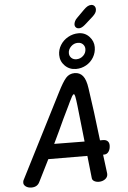

<svg xmlns="http://www.w3.org/2000/svg" viewBox="-71 -1195 835 1254"><g transform="rotate(-5 347.0 -567.5)"><path d="M456 -1027Q456 -1036 461.5 -1048Q467 -1060 478 -1070L526 -1118Q540 -1132 551.5 -1138.5Q563 -1145 575 -1145Q588 -1145 596 -1136.5Q604 -1128 604 -1114Q604 -1101 597 -1090Q590 -1079 578 -1068L523 -1019Q501 -1000 484 -1000Q471 -1000 463.5 -1007.5Q456 -1015 456 -1027ZM339 -838Q339 -872 357.5 -902Q376 -932 408 -950Q440 -968 477 -968Q519 -968 547 -938Q575 -908 575 -869Q575 -833 557 -802.5Q539 -772 508 -754.5Q477 -737 441 -737Q398 -737 368.5 -766.5Q339 -796 339 -838ZM403 -844Q403 -825 416 -812.5Q429 -800 449 -800Q475 -800 494 -818Q513 -836 513 -862Q513 -880 500.5 -893Q488 -906 467 -906Q441 -906 422 -887Q403 -868 403 -844ZM575 -164H568L583 -46L584 -36Q584 -15 566.5 -2.5Q549 10 526 10Q508 10 495 2.5Q482 -5 481 -18L465 -165L209 -166L137 -22Q122 9 84 9Q60 9 45 -3Q30 -15 33 -32Q33 -39 38 -47L163 -293Q303 -568 316 -594Q349 -660 371.5 -685.5Q394 -711 429 -711Q462 -711 482.5 -686.5Q503 -662 511 -604Q533 -458 556 -259H576Q595 -259 605.5 -249Q616 -239 616 -221Q616 -197 605 -180.5Q594 -164 575 -164ZM455 -260 429 -497Q424 -540 420.5 -557Q417 -574 412 -574Q407 -574 399.5 -561.5Q392 -549 382.5 -528.5Q373 -508 369 -500Q328 -417 295 -344L256 -262Z"/></g></svg>

Font: Mali Medium
Style: Italic
Weight: 500
Italic angle: -10°
Version: Version 1.000; ttfautohint (v1.6)